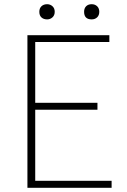

<svg xmlns="http://www.w3.org/2000/svg" viewBox="-20 -893 602 913"><path d="M110.4 0V-725.6H500V-693.4H147.5V-404.3H443.4V-371.1H147.5V-33.2H510.7V0ZM204.1 -800.8Q187.5 -800.8 177.2 -810.1Q167 -819.3 167 -836.9Q167 -853.5 177.2 -863.3Q187.5 -873 204.1 -873Q218.8 -873 229.5 -863.3Q240.2 -853.5 240.2 -836.9Q240.2 -820.3 229.5 -810.5Q218.8 -800.8 204.1 -800.8ZM416 -800.8Q379.9 -800.8 379.9 -836.9Q379.9 -853.5 389.6 -863.3Q399.4 -873 416 -873Q431.6 -873 441.9 -863.3Q452.1 -853.5 452.1 -836.9Q452.1 -820.3 441.9 -810.5Q431.6 -800.8 416 -800.8Z"/></svg>

Font: Gen Shin Gothic ExtraLight
Style: Regular
Weight: 100
Designer: [Source Han Sans]
Ryoko NISHIZUKA  (kana & ideographs); Paul D. Hunt (Latin, Greek & Cyrillic); Wenlong ZHANG  (bopomofo
Version: Version 1.002.20150607